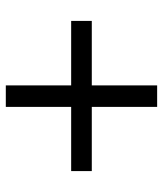

<svg xmlns="http://www.w3.org/2000/svg" viewBox="30 -623 561 661"><g transform="rotate(-90 310.5 -292.5)"><path d="M52 -257V-328H273V-553H347V-328H569V-257H347V-32H273V-257Z"/></g></svg>

Font: Ruda
Style: Regular
Weight: 400
Designer: Mariela Monsalve, Angelina Sanchez
Foundry: Mariela Monsalve, Angelina Sanchez
Version: Version 1.002